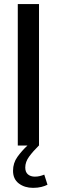

<svg xmlns="http://www.w3.org/2000/svg" viewBox="-20 -720 281 950"><path d="M68 0V-700H173V0ZM116 0H172.5Q143.5 28.5 124.2 54.8Q105 81 105 109Q105 131.5 118.2 142.8Q131.5 154 152.5 154Q165.5 154 176.8 151.2Q188 148.5 199 144L215 194Q202.5 200.5 184.5 205Q166.5 209.5 143.5 209.5Q102 209.5 73.2 187.8Q44.5 166 44.5 125Q44.5 86.5 66.2 56.2Q88 26 116 0Z"/></svg>

Font: Cabin Condensed Medium
Style: Regular
Weight: 500
Width: 3
Designer: Pablo Impallari
Foundry: Pablo Impallari. http://www.impallari.com Igino Marini. http://www.ikern.com
Version: Version 3.001; ttfautohint (v1.8.3)